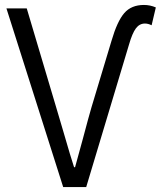

<svg xmlns="http://www.w3.org/2000/svg" viewBox="-20 -755 649 775"><path d="M6 -721H88L207 -321L236 -223Q266 -119 279 -80H283L314 -193Q340 -291 349 -321L430 -590Q453 -669 481.5 -702Q510 -735 561 -735Q586 -735 609 -725L592 -653Q578 -660 565 -660Q543 -660 528.5 -640.5Q514 -621 501 -576L328 0H235Z"/></svg>

Font: Nebula Sans Book
Style: Regular
Weight: 400
Designer: Paul D. Hunt for Adobe (as Source Sans)
Foundry: Nebula Entertainment & Broadcasting LLC
Version: Version 1.010